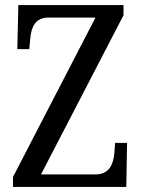

<svg xmlns="http://www.w3.org/2000/svg" viewBox="-20 -734 556 754"><path d="M31 0H476L479 -173H432L429 -131C424 -86 408 -49 354 -49H141L465 -674V-714H52L48 -541H95L99 -584C103 -627 118 -665 170 -665H355L31 -39Z"/></svg>

Font: Noto Serif Bengali Condensed
Style: Regular
Weight: 400
Width: 3
Designer: Juan Bruce, Universal Thirst, Indian Type Foundry and the Monotype Design Team.
Foundry: Monotype Imaging Inc.
Version: Version 2.003